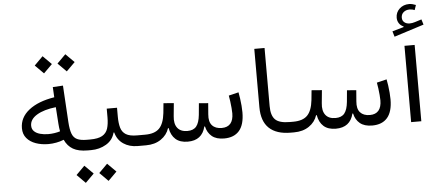

<svg xmlns="http://www.w3.org/2000/svg" viewBox="-64 -1034 3271 1431"><g transform="rotate(-5 1571.0 -319.0)"><path d="M219.9 -664.5 283.9 -600.4 348.2 -664.5 283.9 -728.7ZM390.1 -664.5 454.1 -600.4 518.4 -664.5 454.1 -728.7ZM344.2 -416.4Q222.4 -396.8 153.1 -342.2Q83.9 -287.5 83.9 -207Q83.9 -162.8 109.1 -132.8Q134.2 -102.8 176.9 -87.7Q219.6 -72.6 271.3 -72.6Q300.2 -72.6 330.3 -78.3Q360.3 -83.9 386.6 -94.6Q408.4 -46.8 449.1 -23.4Q489.9 0 558.3 0H558.8V-79.5H558.3Q512.6 -79.5 486.3 -91.9Q460 -104.2 448.2 -135.2Q436.4 -166.3 432.9 -222.5L416.4 -497.3L340 -492.8ZM349.3 -341.8 357.9 -216.2Q359.1 -201 360.6 -187.6Q362.1 -174.2 365 -159.8Q345.3 -153.6 322.7 -150.2Q300 -146.7 276.3 -146.7Q243.2 -146.7 215.3 -154.4Q187.4 -162 170.7 -178.4Q154.1 -194.8 154.1 -220.4Q154.1 -268.1 206.8 -299.9Q259.6 -331.7 349.3 -341.8Z M803.4 -232.2V-297.8H726.4V-232.2Q726.4 -183 715.6 -148.9Q704.8 -114.8 674 -97.2Q643.2 -79.5 583.3 -79.5H558.6Q550.2 -79.5 547.2 -69.8Q544.2 -60 544.2 -39.9Q544.2 -19.7 547.2 -9.8Q550.2 0 558.6 0H583.3Q646.9 0 697.1 -30Q747.3 -59.9 761.6 -115.9H766.5Q781.3 -60.1 825.8 -30.1Q870.3 0 932.3 0H969.8V-79.5H933.9Q879.3 -79.5 851.1 -96.9Q823 -114.3 813.2 -148.3Q803.4 -182.3 803.4 -232.2ZM459.1 175.5 523.1 239.7 587.4 175.5 523.1 111.4ZM629.3 175.5 693.3 239.7 757.6 175.5 693.3 111.4Z M1311.4 -79.5Q1260.6 -79.5 1236.6 -110.7Q1212.6 -141.9 1218.8 -198.6L1228.1 -295.3L1151.2 -301.4L1144 -228.3Q1135.3 -149.6 1101 -114.6Q1066.7 -79.5 994.7 -79.5H969.7Q962.3 -79.5 958.8 -70.6Q955.3 -61.7 955.3 -40.4Q955.3 -19.1 958.9 -9.5Q962.5 0 969.7 0H994.7Q1060.8 0 1106.6 -31.3Q1152.5 -62.5 1168.7 -113.1H1173.6Q1182.8 -59.2 1215.9 -29.6Q1248.9 0 1307.4 0Q1414.4 0 1439.4 -101.7H1444.3Q1454.6 -54.7 1487.8 -27.3Q1520.9 0 1579 0Q1653.9 0 1692.8 -45.3Q1731.6 -90.7 1731.6 -182.8Q1731.6 -205 1729.4 -232Q1727.1 -258.9 1723.4 -285.7Q1719.7 -312.4 1715.4 -333.4L1641.2 -315.4Q1645 -296.6 1648.3 -271.3Q1651.5 -246 1653.7 -221.8Q1655.8 -197.6 1655.8 -181.7Q1655.8 -131.7 1633.9 -105.6Q1611.9 -79.5 1568.4 -79.5Q1520.9 -79.5 1496.2 -106.9Q1471.5 -134.2 1476.7 -189.9L1483.3 -272.6L1414.2 -278.3L1406.1 -191.1Q1400.2 -133.3 1378.4 -106.4Q1356.6 -79.5 1311.4 -79.5Z M1860.8 -645.7V-209.1Q1860.8 -104.2 1915.8 -52.1Q1970.8 0 2077.2 0H2077.7V-79.5H2077.2Q1998.3 -79.5 1968 -110.1Q1937.6 -140.6 1937.6 -210.5V-645.7Z M2419.3 -79.5Q2368.5 -79.5 2344.5 -110.7Q2320.5 -141.9 2326.7 -198.6L2336.1 -295.3L2259.1 -301.4L2251.9 -228.3Q2243.2 -149.6 2208.9 -114.6Q2174.7 -79.5 2102.6 -79.5H2077.6Q2070.2 -79.5 2066.7 -70.6Q2063.2 -61.7 2063.2 -40.4Q2063.2 -19.1 2066.8 -9.5Q2070.4 0 2077.6 0H2102.6Q2168.7 0 2214.6 -31.3Q2260.4 -62.5 2276.6 -113.1H2281.5Q2290.8 -59.2 2323.8 -29.6Q2356.9 0 2415.3 0Q2522.4 0 2547.3 -101.7H2552.2Q2562.5 -54.7 2595.7 -27.3Q2628.8 0 2686.9 0Q2761.9 0 2800.7 -45.3Q2839.6 -90.7 2839.6 -182.8Q2839.6 -205 2837.3 -232Q2835.1 -258.9 2831.4 -285.7Q2827.7 -312.4 2823.3 -333.4L2749.1 -315.4Q2752.9 -296.6 2756.2 -271.3Q2759.4 -246 2761.6 -221.8Q2763.7 -197.6 2763.7 -181.7Q2763.7 -131.7 2741.8 -105.6Q2719.8 -79.5 2676.3 -79.5Q2628.8 -79.5 2604.1 -106.9Q2579.4 -134.2 2584.6 -189.9L2591.2 -272.6L2522.1 -278.3L2514 -191.1Q2508.1 -133.3 2486.3 -106.4Q2464.5 -79.5 2419.3 -79.5Z M3054 -570.8H2977.8V0H3054ZM3089.3 -866.7Q3076.7 -871.8 3064.2 -874.9Q3051.7 -878.1 3039.1 -878.1Q2995.8 -878.1 2967 -851.1Q2938.2 -824.1 2938.2 -784.2Q2938.2 -760.4 2950.5 -742.1Q2962.7 -723.8 2983.6 -715.6V-710.7L2898 -686.1L2910.3 -645L3133.1 -716L3120.8 -755.9L3070.9 -740.2Q3050 -733.6 3031.6 -733.6Q3006.8 -733.6 2991.5 -746.5Q2976.1 -759.4 2976.1 -781.6Q2976.1 -806.5 2993.9 -821.9Q3011.7 -837.3 3039.7 -837.3Q3049.6 -837.3 3058.9 -835.3Q3068.3 -833.2 3076.9 -829.5Z"/></g></svg>

Font: Estedad-FD VF
Style: Regular
Weight: 100
Designer: Amin Abedi
Version: Version 7.3